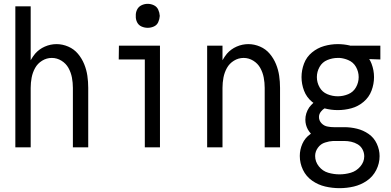

<svg xmlns="http://www.w3.org/2000/svg" viewBox="-20 -768 2040 1001"><path d="M60 0V-735H140V-454Q150 -472 163 -488Q184 -512 213.5 -525Q243 -538 275 -538Q306 -538 336 -525Q366 -512 386.5 -487.5Q407 -463 419 -433.5Q431 -404 435.5 -373Q440 -342 440 -310V0H360V-310Q360 -337 355 -363.5Q350 -390 337 -413.5Q324 -437 300.5 -451.5Q277 -466 250 -466Q223 -466 199.5 -451.5Q176 -437 163 -413.5Q150 -390 145 -363.5Q140 -337 140 -310V0Z M735 0V-458H599L600 -530H814V0ZM750 -623Q733 -623 717.5 -630Q702 -637 694.5 -652.5Q687 -668 688 -685Q687 -702 694.5 -717.5Q702 -733 717.5 -740.5Q733 -748 750 -748Q767 -748 782.5 -740.5Q798 -733 805 -717.5Q812 -702 813 -685Q812 -668 805 -652.5Q798 -637 782.5 -630Q767 -623 750 -623Z M1060 0V-530H1140V-454Q1150 -472 1163 -488Q1184 -512 1213.5 -525Q1243 -538 1275 -538Q1306 -538 1336 -525Q1366 -512 1386.5 -487.5Q1407 -463 1419 -433.5Q1431 -404 1435.5 -373Q1440 -342 1440 -310V0H1360V-310Q1360 -337 1355 -363.5Q1350 -390 1337 -413.5Q1324 -437 1300.5 -451.5Q1277 -466 1250 -466Q1223 -466 1199.5 -451.5Q1176 -437 1163 -413.5Q1150 -390 1145 -363.5Q1140 -337 1140 -310V0Z M1750 213Q1713 213 1676 204.5Q1639 196 1607.5 174Q1576 152 1559.5 117.5Q1543 83 1543 45Q1543 12 1556.5 -18.5Q1570 -49 1597 -68L1601 -71Q1592 -81 1585 -93Q1572 -117 1572 -144Q1572 -178 1592 -208Q1602 -221 1614 -232L1607 -237Q1578 -261 1565 -295.5Q1552 -330 1552 -366Q1552 -402 1565 -436.5Q1578 -471 1606.5 -494.5Q1635 -518 1670 -528Q1705 -538 1741 -538Q1772 -538 1803 -531L1805 -530H1963V-458L1905 -460Q1912 -449 1917 -436Q1930 -402 1930 -366Q1930 -330 1917 -295.5Q1904 -261 1875.5 -237Q1847 -213 1812 -203.5Q1777 -194 1741 -194Q1706 -194 1672 -203Q1662 -197 1654 -187Q1643 -174 1643 -158Q1643 -139 1656.5 -125Q1670 -111 1689 -108Q1704 -105 1720 -105H1725H1775Q1808 -105 1841 -97Q1874 -89 1902 -69.5Q1930 -50 1944.5 -18.5Q1959 13 1959 46Q1959 84 1941.5 118.5Q1924 153 1892.5 174.5Q1861 196 1824.5 204.5Q1788 213 1750 213ZM1750 141Q1780 141 1809 132.5Q1838 124 1858.5 100Q1879 76 1879 47Q1879 28 1870 11Q1861 -6 1845 -15.5Q1829 -25 1811 -29Q1793 -33 1775 -33H1725H1724H1720H1717Q1696 -32 1675 -25Q1652 -18 1637.5 2Q1623 22 1623 45Q1623 75 1642.5 99.5Q1662 124 1691 132.5Q1720 141 1750 141ZM1723 -33H1722H1720ZM1741 -266Q1769 -266 1795.5 -277Q1822 -288 1836 -313Q1850 -338 1850 -366Q1850 -394 1836 -419Q1822 -444 1795 -455Q1774 -464 1751 -466H1741Q1713 -466 1686.5 -455Q1660 -444 1646 -419Q1632 -394 1632 -366Q1632 -338 1646 -313Q1660 -288 1686.5 -277Q1713 -266 1741 -266Z"/></svg>

Font: Iosevka SS01
Style: Regular
Weight: 400
Monospace: yes
Designer: Belleve Invis
Foundry: Belleve Invis
Version: 2.3.3; ttfautohint (v1.8.3)